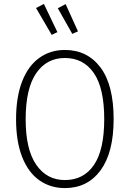

<svg xmlns="http://www.w3.org/2000/svg" viewBox="-20 -949 663 980"><path d="M560 -341Q560 -171 493.5 -80Q427 11 311 11Q237 11 180.5 -29Q124 -69 93 -148Q62 -227 62 -340Q62 -454 93 -533.5Q124 -613 180.5 -653.5Q237 -694 311 -694Q426 -694 493 -604.5Q560 -515 560 -341ZM111 -340Q111 -186 165 -108Q219 -30 311 -30Q407 -30 459.5 -107Q512 -184 512 -341Q512 -499 459 -576Q406 -653 311 -653Q218 -653 164.5 -575Q111 -497 111 -340ZM204 -929 273 -785 244 -771 164 -908ZM315 -928 378 -789 349 -776 275 -907Z"/></svg>

Font: Fira Sans Condensed ExtraLight
Style: Regular
Weight: 275
Width: 3
Designer: Carrois Corporate & Edenspiekermann AG
Foundry: Carrois Corporate GbR & Edenspiekermann AG
Version: Version 4.203